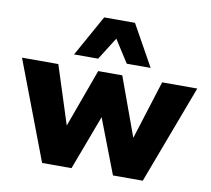

<svg xmlns="http://www.w3.org/2000/svg" viewBox="-90 -863 1054 958"><g transform="rotate(10 437.0 -384.5)"><path d="M183 0 -7 -500H177L275 -195H268L379 -500H501L612 -195H607L703 -500H881L693 0H542L419 -320H452L332 0ZM246 -561 362 -769H518L634 -561H513L440 -675L368 -561Z"/></g></svg>

Font: Nunito Sans 9pt Black
Style: Regular
Weight: 900
Version: Version 3.101;gftools[0.9.27]